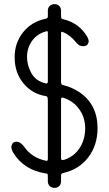

<svg xmlns="http://www.w3.org/2000/svg" viewBox="-20 -831 528 931"><path d="M245 80Q230 80 221 71Q212 62 212 49V28Q212 14 210 12Q208 10 202 10Q96 -6 44 -91Q35 -107 35 -119Q35 -124 40 -134Q45 -144 62 -144Q79 -143 96 -121Q134 -66 201 -52L206 -51Q212 -51 212 -61V-341Q212 -358 209 -361.5Q206 -365 202 -365Q137 -375 94 -426.5Q51 -478 51 -554Q51 -623 92 -674.5Q133 -726 201 -740H202Q212 -743 212 -750V-780Q212 -793 221 -802Q230 -811 245 -811Q259 -811 267.5 -802Q276 -793 276 -780V-759Q276 -744 278.5 -741.5Q281 -739 286 -738Q363 -720 403 -653Q410 -640 410 -630Q410 -624 404.5 -615.5Q399 -607 382 -607Q365 -607 352 -622Q321 -661 286 -675L281 -677Q276 -677 276 -669V-432Q276 -420 287 -418Q327 -409 365 -384Q453 -324 453 -210Q453 -127 408 -68Q363 -9 286 8Q276 10 276 20V49Q276 62 267.5 71Q259 80 245 80ZM205 -426Q212 -426 212 -437V-673Q212 -680 208 -680L204 -679Q161 -668 136 -633.5Q111 -599 111 -554Q111 -516 131.5 -477.5Q152 -439 200 -427ZM282 -55 291 -56Q339 -72 366 -113Q393 -154 393 -210Q393 -261 364 -301.5Q335 -342 287 -357L283 -358Q276 -358 276 -350V-65Q276 -55 282 -55Z"/></svg>

Font: Gardens CM
Style: Regular
Weight: 400
Designer: Created by: Aleksander Shevchuk, 2010. Modifed by: Daren Olsen, 2020.
Foundry: High-Logic / FontCreator v.13.0.0 build 2663 (64-bit)
Version: Version 3.003 Ukrainian, initial release